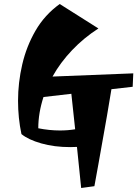

<svg xmlns="http://www.w3.org/2000/svg" viewBox="-20 -720 685 958"><path d="M385 218 364 13Q356 13 347 13.5Q338 14 330 14Q251 14 186 -4.5Q121 -23 87 -51Q70 -131 70 -217Q70 -308 91 -398.5Q112 -489 157.5 -567.5Q203 -646 278 -700L471 -578Q398 -531 339.5 -469.5Q281 -408 242 -338L645 -354L642 -287L536 -275Q523 -196 514 -143.5Q505 -91 498 -53Q491 -15 485 20Q479 55 471 99Q463 143 451 209ZM279 -69Q319 -69 355 -75L336 -252L197 -236Q171 -156 171 -80Q226 -69 279 -69Z"/></svg>

Font: Joti One
Style: Regular
Weight: 400
Designer: Eduardo Rodriguez Tunni
Foundry: Eduardo Rodriguez Tunni
Version: Version 1.002; ttfautohint (v1.8.4.7-5d5b);gftools[0.9.24]